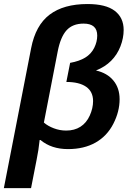

<svg xmlns="http://www.w3.org/2000/svg" viewBox="-42 -745 663 972"><path d="M302.2 9.8Q218.3 9.8 163.1 -36.1H158.7Q153.3 16.1 143.6 62.5L115.2 207.5H-22.5L115.7 -501.5Q138.2 -617.2 209.2 -670.9Q280.3 -724.6 400.9 -724.6Q493.7 -724.6 538.8 -690.2Q584 -655.8 584 -593.3Q584 -552.7 567.9 -510.7Q551.8 -468.8 520.8 -437.5Q489.7 -406.2 443.8 -388.2Q500.5 -375.5 532 -337.4Q563.5 -299.3 563.5 -242.7Q563.5 -180.2 531.7 -118.2Q500 -56.2 441.7 -23.2Q383.3 9.8 302.2 9.8ZM429.2 -233.4Q429.2 -281.2 394 -305.7Q358.9 -330.1 293.9 -330.1L313 -426.8Q359.4 -435.1 389.4 -453.4Q419.4 -471.7 434.8 -502.4Q450.2 -533.2 450.2 -564.9Q450.2 -625.5 381.3 -625.5Q325.7 -625.5 294.9 -591.6Q264.2 -557.6 250 -483.9L180.2 -124.5Q200.2 -106.9 230.5 -95.5Q260.7 -84 293 -84Q335 -84 365.2 -103.3Q395.5 -122.6 412.4 -159.9Q429.2 -197.3 429.2 -233.4Z"/></svg>

Font: Liberation Mono
Style: Bold Italic
Weight: 700
Italic angle: -12°
Monospace: yes
Designer: Steve Matteson
Foundry: Ascender Corporation
Version: Version 2.1.5